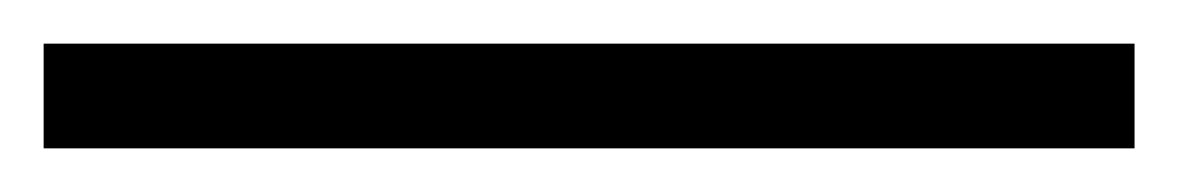

<svg xmlns="http://www.w3.org/2000/svg" viewBox="-20 56 540 88"><path d="M500 124H0V76H500Z"/></svg>

Font: Montaga
Style: Regular
Weight: 400
Designer: Alejandra Rodriguez
Foundry: Alejandra Rodriguez
Version: Version 1.001